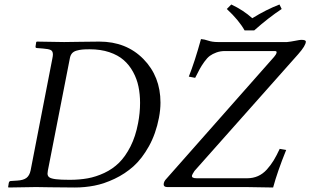

<svg xmlns="http://www.w3.org/2000/svg" viewBox="-20 -832 1380 854"><path d="M1194.8 2Q1099.1 0 1074.2 0H724.1Q708 0 708 -11.7Q708 -24.9 721.2 -38.1L1199.2 -579.1Q1208.5 -589.8 1210 -597.2Q1212.4 -605 1202.1 -605H981Q960 -605 942.6 -598.6Q925.3 -592.3 913.3 -583.5Q901.4 -574.7 888.7 -556.9Q876 -539.1 868.4 -525.1Q860.8 -511.2 848.1 -485.8L819.8 -491.2Q846.2 -557.6 874 -658.2Q888.7 -657.2 906.5 -651.1Q924.3 -645 949.2 -645H1256.8Q1272.5 -646.5 1293.2 -650.6Q1314 -654.8 1319.8 -654.8Q1340.3 -654.8 1340.3 -647Q1340.3 -629.4 1306.2 -590.8L845.2 -71.8Q835 -56.2 834 -51.8Q832.5 -45.4 837.6 -42.2Q842.8 -39.1 855 -39.1H1079.1Q1105.5 -39.1 1127.4 -48.8Q1149.4 -58.6 1167 -78.1Q1184.6 -97.7 1197.3 -118.7Q1210 -139.6 1224.1 -169.9L1252.9 -165Q1213.9 -68.8 1194.8 2ZM1067.9 -696.8Q1042.5 -742.2 988.8 -792L1008.8 -812Q1062 -787.1 1102.1 -751Q1164.6 -789.6 1223.1 -812L1232.9 -792Q1173.8 -752.9 1110.8 -696.8ZM19 -18.1Q21 -26.9 27.8 -26.9L57.1 -28.8Q83.5 -30.3 97.4 -40.5Q111.3 -50.8 116.2 -74.2L212.9 -571.8Q215.3 -583 215.3 -589.8Q215.3 -604.5 205.8 -609.4Q196.3 -614.3 170.9 -616.2L145 -618.2Q136.7 -618.2 138.2 -626L141.1 -645L144 -647Q233.9 -645 265.1 -645Q281.7 -645 335.2 -646Q388.7 -647 421.9 -647Q541.5 -647 617.7 -569.6Q693.8 -492.2 693.8 -375.5Q693.8 -343.8 687 -308.1Q673.3 -237.3 642.6 -181.9Q611.8 -126.5 574 -92.5Q536.1 -58.6 489.5 -36.6Q442.9 -14.6 399.9 -6.3Q356.9 2 313 2Q255.9 2 203.4 1Q150.9 0 140.1 0Q107.9 0 18.1 2L16.1 0ZM192.9 -73.2Q191.4 -65.9 191.4 -60.1Q191.4 -48.8 199.5 -43.2Q207.5 -37.6 228.5 -34.9Q249.5 -32.2 290 -32.2Q333 -32.2 369.9 -38.8Q406.7 -45.4 443.8 -62.7Q481 -80.1 509.3 -107.9Q537.6 -135.7 560.5 -180.7Q583 -225.1 594.2 -284.2Q603 -329.6 603 -374Q603 -413.1 595.9 -447Q588.9 -481 572 -512Q555.2 -543 530 -564.9Q504.9 -586.9 466.3 -599.9Q427.7 -612.8 378.9 -612.8Q358.9 -612.8 345.9 -611.6Q333 -610.4 320.3 -606.7Q307.6 -603 300.5 -595Q293.5 -586.9 291 -574.2Z"/></svg>

Font: Linux Libertine G
Style: Italic
Weight: 400
Italic angle: -12°
Designer: Philipp H. Poll
Foundry: Philipp H. Poll
Version: Version 5.1.3